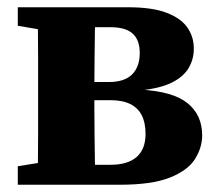

<svg xmlns="http://www.w3.org/2000/svg" viewBox="-20 -509 601 529"><path d="M29 0V-51L129 -67L170 -55H285Q332 -55 356.5 -76.5Q381 -98 381 -140Q381 -171 370.5 -191.5Q360 -212 338.5 -222.5Q317 -233 284 -233H174V-283H280Q323 -283 344 -304Q365 -325 365 -363Q365 -399 345.5 -416.5Q326 -434 285 -434H170L129 -421L29 -438V-489H333Q399 -489 438.5 -474Q478 -459 496 -433.5Q514 -408 514 -375Q514 -346 500 -322Q486 -298 454.5 -282Q423 -266 368 -260V-262Q457 -257 497 -224.5Q537 -192 537 -136Q537 -102 517 -70.5Q497 -39 447.5 -19.5Q398 0 310 0ZM83 0Q84 -26 84.5 -63Q85 -100 85 -140Q85 -180 85 -212V-276Q85 -309 85 -348.5Q85 -388 84.5 -426Q84 -464 83 -489H243Q242 -464 241.5 -425.5Q241 -387 240.5 -345Q240 -303 240 -264V-212Q240 -180 240.5 -140Q241 -100 241.5 -63Q242 -26 243 0Z"/></svg>

Font: Source Serif 4 18pt
Style: Bold
Weight: 700
Designer: Frank Grießhammer
Foundry: Adobe Systems Incorporated
Version: Version 4.004;hotconv 1.0.116;makeotfexe 2.5.65601